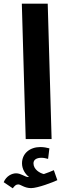

<svg xmlns="http://www.w3.org/2000/svg" viewBox="-59 -752 352 1038"><path d="M80 0H220L199 -732H59ZM10 266C21 252 27 245 40 245C53 245 73 265 109 265C145 265 231 232 251 222L232 168C216 175 199 182 178 189C156 184 122 164 122 131C122 112 138 101 165 101C178 101 189 104 201 107L208 50C194 46 176 43 159 43C103 43 60 77 60 131C60 161 76 188 98 205C96 205 95 205 93 205C76 205 55 185 28 185C6 185 -25 199 -39 233Z"/></svg>

Font: Noto Sans Arabic UI
Style: Bold
Weight: 700
Designer: Monotype Design Team, Nadine Chahine and Nizar Qandah
Foundry: Monotype Imaging Inc.
Version: Version 2.010